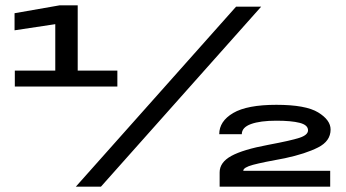

<svg xmlns="http://www.w3.org/2000/svg" viewBox="-20 -699 1296 719"><path d="M35.5 -375H419.5V-434.5H271V-679H203L34.5 -649.5V-585.5L187 -608.5V-434.5H35.5ZM264 0H358L958 -674H864ZM802.5 0H1216.5V-59.5H891Q891 -72 927.5 -81.8Q964 -91.5 1047 -106.5Q1124 -123 1171 -146.8Q1218 -170.5 1218 -214Q1218 -249.5 1171.5 -278Q1125 -306.5 1015 -306.5Q905.5 -306.5 853.2 -275.8Q801 -245 801 -196.5H885.5Q885.5 -222 920 -234.5Q954.5 -247 1015 -247Q1071 -247 1102.2 -239Q1133.5 -231 1133.5 -211Q1133.5 -193.5 1101.5 -183Q1069.5 -172.5 984 -156.5Q890 -139 846.2 -115Q802.5 -91 802.5 -53.5Z"/></svg>

Font: Anybody Expanded
Style: Bold
Weight: 700
Width: 7
Designer: Tyler Finck
Foundry: Etcetera Type Company
Version: Version 1.113;gftools[0.9.25]